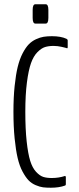

<svg xmlns="http://www.w3.org/2000/svg" viewBox="-20 -880 371 907"><path d="M147 -768.6Q134.3 -768.6 134.3 -795.4V-833Q134.3 -859.9 147 -859.9H195.8Q208.5 -859.9 208.5 -833V-795.4Q208.5 -768.6 195.8 -768.6ZM220.2 6.8Q198.7 6.8 183.3 4.9Q168 2.9 148.4 -5.4Q128.9 -13.7 115 -28.1Q101.1 -42.5 86.7 -69.1Q72.3 -95.7 63.5 -133.1Q54.7 -170.4 49.1 -226.1Q43.5 -281.7 43.5 -352.1Q43.5 -419.4 49.1 -473.4Q54.7 -527.3 63.7 -564.2Q72.8 -601.1 86.9 -628.2Q101.1 -655.3 115.7 -670.4Q130.4 -685.5 149.9 -694.6Q169.4 -703.6 186.5 -706.3Q203.6 -709 225.1 -709Q267.6 -709 293.9 -696.8Q299.8 -693.8 299.8 -689V-656.7Q299.8 -651.9 296.4 -651.9L293 -653.3Q289.1 -654.3 283.2 -655.8Q277.3 -657.2 269.8 -658.9Q262.2 -660.6 252.4 -661.9Q242.7 -663.1 233.4 -663.1Q210 -663.1 192.6 -657.7Q175.3 -652.3 156.7 -633.5Q138.2 -614.7 126.5 -581.8Q114.7 -548.8 107.2 -490.7Q99.6 -432.6 99.6 -352.1Q99.6 -270 106 -211.9Q112.3 -153.8 122.6 -120.6Q132.8 -87.4 150.1 -68.6Q167.5 -49.8 184.1 -44.4Q200.7 -39.1 224.6 -39.1Q257.8 -39.1 287.1 -48.8Q288.6 -49.3 289.8 -47.1Q291 -44.9 291 -43V-9.3Q291 -4.4 287.1 -3.4Q259.3 6.8 220.2 6.8Z"/></svg>

Font: BenchNine Light
Style: Regular
Weight: 300
Version: Version 1 ; ttfautohint (v0.92.18-e454-dirty) -l 8 -r 50 -G 